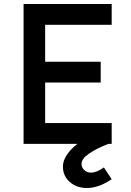

<svg xmlns="http://www.w3.org/2000/svg" viewBox="-20 -720 654 961"><path d="M295 114Q295 80 321 46Q347 12 388 -14.5Q429 -41 470 -52L523 0Q467 21 427.5 47.5Q388 74 388 100Q388 118 401.5 131Q415 144 435 144Q464 144 500 118L539 177Q474 221 415 221Q364 221 329.5 191Q295 161 295 114ZM539 -700V-596H197L206 -614V-402L197 -411H484V-307H200L206 -316V-97L199 -104H539V0H98V-700Z"/></svg>

Font: Lexend
Style: Regular
Weight: 400
Designer: Thomas Jockin
Foundry: Lexend
Version: Version 1.000